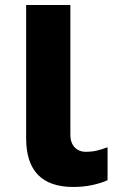

<svg xmlns="http://www.w3.org/2000/svg" viewBox="-20 -734 457 764"><path d="M84 -184V-714H260V-198Q260 -166 277 -148Q294 -130 321 -130Q345 -130 364.5 -134.5Q384 -139 408 -148V-17Q382 -5 346.5 2.5Q311 10 272 10Q84 10 84 -184Z"/></svg>

Font: Noto Sans UI ExtraBold
Style: Regular
Weight: 800
Designer: Monotype Design Team
Foundry: Monotype Imaging Inc.
Version: Version 1.001